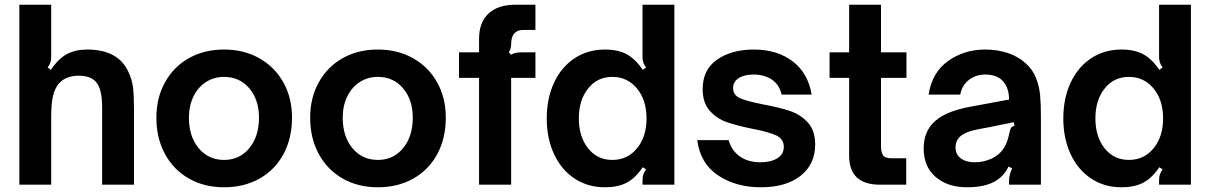

<svg xmlns="http://www.w3.org/2000/svg" viewBox="-20 -783 5131 814"><path d="M62 0V-763H197V-543Q197 -528 193.5 -518Q190 -508 182 -497L196 -487Q227 -534 263.5 -553.5Q300 -573 349 -573Q481 -573 524 -479Q540 -446 544 -412Q548 -378 548 -323V0H413V-325Q413 -368 406.5 -394.5Q400 -421 386 -437Q362 -462 315 -462Q258 -462 229 -428Q212 -408 204.5 -375Q197 -342 197 -286V0Z M643 -284Q643 -368 679.5 -434Q716 -500 781 -536.5Q846 -573 930 -573Q1014 -573 1079.5 -536Q1145 -499 1181.5 -433.5Q1218 -368 1218 -284Q1218 -197 1182 -130Q1146 -63 1080.5 -26Q1015 11 930 11Q846 11 781 -26Q716 -63 679.5 -130Q643 -197 643 -284ZM1078 -284Q1078 -360 1037 -408.5Q996 -457 930 -457Q887 -457 853 -435Q819 -413 800 -373.5Q781 -334 781 -284Q781 -204 822.5 -154.5Q864 -105 930 -105Q996 -105 1037 -155Q1078 -205 1078 -284Z M1295 -284Q1295 -368 1331.5 -434Q1368 -500 1433 -536.5Q1498 -573 1582 -573Q1666 -573 1731.5 -536Q1797 -499 1833.5 -433.5Q1870 -368 1870 -284Q1870 -197 1834 -130Q1798 -63 1732.5 -26Q1667 11 1582 11Q1498 11 1433 -26Q1368 -63 1331.5 -130Q1295 -197 1295 -284ZM1730 -284Q1730 -360 1689 -408.5Q1648 -457 1582 -457Q1539 -457 1505 -435Q1471 -413 1452 -373.5Q1433 -334 1433 -284Q1433 -204 1474.5 -154.5Q1516 -105 1582 -105Q1648 -105 1689 -155Q1730 -205 1730 -284Z M2011 0V-453H1926V-561H2011V-618Q2011 -688 2051 -725.5Q2091 -763 2166 -763H2250V-656H2198Q2147 -656 2147 -595Q2147 -577 2137 -561L2147 -551Q2162 -561 2190 -561H2250V-453H2147V0Z M2298 -281Q2298 -366 2329 -432.5Q2360 -499 2416 -536Q2472 -573 2545 -573Q2599 -573 2636 -553.5Q2673 -534 2705 -487L2719 -497Q2711 -508 2707.5 -518Q2704 -528 2704 -543V-763H2839V0H2704V-18Q2704 -33 2707.5 -43.5Q2711 -54 2719 -65L2705 -74Q2673 -27 2636 -8Q2599 11 2545 11Q2472 11 2416 -26Q2360 -63 2329 -129.5Q2298 -196 2298 -281ZM2721 -281Q2721 -359 2680.5 -408Q2640 -457 2576 -457Q2512 -457 2473 -407.5Q2434 -358 2434 -281Q2434 -204 2473 -154.5Q2512 -105 2576 -105Q2640 -105 2680.5 -154Q2721 -203 2721 -281Z M2936 -189H3069Q3082 -144 3117 -119.5Q3152 -95 3204 -95Q3248 -95 3275.5 -112Q3303 -129 3303 -160Q3303 -194 3270.5 -209Q3238 -224 3170 -237Q3105 -250 3062 -265Q3019 -280 2989 -313.5Q2959 -347 2959 -405Q2959 -488 3020.5 -530.5Q3082 -573 3176 -573Q3275 -573 3340.5 -523Q3406 -473 3421 -382H3294Q3283 -426 3251 -446.5Q3219 -467 3175 -467Q3135 -467 3111.5 -451.5Q3088 -436 3088 -410Q3088 -379 3119 -366Q3150 -353 3217 -340Q3286 -327 3329.5 -312.5Q3373 -298 3404.5 -264Q3436 -230 3436 -170Q3436 -87 3374.5 -38Q3313 11 3205 11Q3101 11 3025 -39Q2949 -89 2936 -189Z M3711 0Q3580 0 3580 -123V-453H3497V-561H3580V-763H3715V-561H3823V-453H3715V-164Q3715 -138 3723.5 -125Q3732 -112 3761 -112H3822V0Z M3896 -154Q3896 -238 3960 -282Q4006 -314 4091 -330L4258 -361Q4258 -411 4231 -440Q4206 -467 4156 -467Q4117 -467 4087.5 -444Q4058 -421 4051 -382H3917Q3931 -475 3999 -524Q4067 -573 4157 -573Q4208 -573 4252 -558.5Q4296 -544 4327 -516Q4358 -489 4372 -453Q4386 -417 4389.5 -381Q4393 -345 4393 -292V0H4258V-16Q4258 -42 4271 -69L4256 -77Q4238 -40 4206 -19Q4161 11 4080 11Q3998 11 3947 -32.5Q3896 -76 3896 -154ZM4185 -111Q4217 -126 4236 -155Q4245 -170 4250 -184.5Q4255 -199 4261 -225Q4263 -237 4267.5 -242.5Q4272 -248 4281 -249L4278 -265Q4198 -249 4175 -244L4127 -235Q4073 -225 4049 -203Q4031 -185 4031 -159Q4031 -128 4053.5 -111.5Q4076 -95 4113 -95Q4150 -95 4185 -111Z M4488 -281Q4488 -366 4519 -432.5Q4550 -499 4606 -536Q4662 -573 4735 -573Q4789 -573 4826 -553.5Q4863 -534 4895 -487L4909 -497Q4901 -508 4897.5 -518Q4894 -528 4894 -543V-763H5029V0H4894V-18Q4894 -33 4897.5 -43.5Q4901 -54 4909 -65L4895 -74Q4863 -27 4826 -8Q4789 11 4735 11Q4662 11 4606 -26Q4550 -63 4519 -129.5Q4488 -196 4488 -281ZM4911 -281Q4911 -359 4870.5 -408Q4830 -457 4766 -457Q4702 -457 4663 -407.5Q4624 -358 4624 -281Q4624 -204 4663 -154.5Q4702 -105 4766 -105Q4830 -105 4870.5 -154Q4911 -203 4911 -281Z"/></svg>

Font: Open Sauce Sans
Style: Bold
Weight: 700
Designer: Alfredo Marco Pradil
Foundry: Creative Sauce Fz LLC
Version: Version 1.477